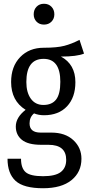

<svg xmlns="http://www.w3.org/2000/svg" viewBox="-20 -791 470 1021"><path d="M269 -714.8Q269 -691.4 253.7 -675.8Q238.3 -660.2 213.9 -660.2Q189.5 -660.2 174.3 -675.8Q159.2 -691.4 159.2 -714.8Q159.2 -739.3 174.3 -755.1Q189.5 -771 213.9 -771Q238.3 -771 253.7 -755.1Q269 -739.3 269 -714.8ZM402.8 -579.1 426.8 -505.9Q388.7 -490.2 304.2 -490.2Q380.9 -448.7 380.9 -354Q380.9 -272.9 336.4 -225.6Q292 -178.2 213.9 -178.2Q185.5 -178.2 161.1 -188Q137.2 -168.5 137.2 -134.8Q137.2 -85.9 195.8 -85.9H252.9Q326.7 -85.9 369.9 -45.9Q413.1 -5.9 413.1 53.2Q413.1 124 360.1 167Q307.1 210 209 210Q105.5 210 62.7 170.7Q20 131.3 20 53.2H91.8Q91.8 103.5 116.7 124.8Q141.6 146 209 146Q274.4 146 303.2 123.8Q332 101.6 332 59.1Q332 -21 237.8 -21H199.2Q128.9 -21 96.4 -47.4Q64 -73.7 64 -118.2Q64 -166.5 116.2 -207Q39.1 -254.9 39.1 -355Q39.1 -437.5 87.2 -487.3Q135.3 -537.1 212.9 -537.1Q283.2 -537.1 322.3 -547.4Q361.3 -557.6 402.8 -579.1ZM211.9 -478Q120.1 -478 120.1 -355Q120.1 -299.3 144 -266.1Q168 -232.9 210.9 -232.9Q255.9 -232.9 278.3 -261.7Q300.8 -290.5 300.8 -356Q300.8 -478 211.9 -478Z"/></svg>

Font: Fira Sans Compressed Book
Style: Regular
Weight: 350
Width: 1
Designer: Carrois Corporate & Edenspiekermann AG
Foundry: Carrois Corporate GbR & Edenspiekermann AG
Version: Version 4.203;PS 004.203;hotconv 1.0.88;makeotf.lib2.5.64775